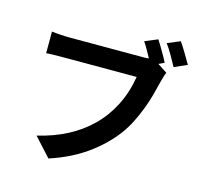

<svg xmlns="http://www.w3.org/2000/svg" viewBox="-122 -963 1201 1149"><g transform="rotate(15 478.0 -388.5)"><path d="M764 -664 824 -625Q817 -611 812.5 -592.5Q808 -574 803 -559Q795 -524 783 -480Q771 -436 753.5 -389.5Q736 -343 713 -297Q690 -251 660 -211Q595 -125 499.5 -57Q404 11 275 53L171 -61Q270 -84 352 -126.5Q434 -169 496.5 -230.5Q559 -292 600.5 -373Q642 -454 659 -555H213Q180 -555 149 -554.5Q118 -554 99 -552V-686Q110 -685 124.5 -683.5Q139 -682 155 -681Q171 -680 186 -679.5Q201 -679 213 -679H656Q664 -679 676 -679Q688 -679 701 -681Q688 -704 674.5 -728.5Q661 -753 647 -773L726 -806Q735 -793 745 -776Q755 -759 765 -742Q775 -725 784 -709Q793 -693 799 -680ZM859 -830Q868 -817 878.5 -800.5Q889 -784 899.5 -766.5Q910 -749 919.5 -732.5Q929 -716 936 -704L857 -669Q841 -698 820.5 -734.5Q800 -771 780 -797Z"/></g></svg>

Font: Kinto Sans
Style: Bold
Weight: 700
Designer: Authors: Ryoko NISHIZUKA  (kana & ideographs); Paul D. Hunt (Latin, Greek & Cyrillic); Wenlong ZHANG  (bopomofo); Sandol
Foundry: Adobe Systems Incorporated, ookami Inc.
Version: Version 0.001